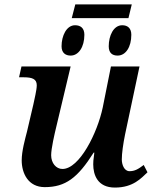

<svg xmlns="http://www.w3.org/2000/svg" viewBox="-20 -836 690 867"><path d="M304 -754H560L575 -816H320ZM299 -585C335 -585 361 -624 361 -679C361 -709 344 -722 319 -722C280 -722 258 -674 258 -627C258 -597 276 -585 299 -585ZM511 -585C548 -585 573 -624 573 -679C573 -709 556 -722 532 -722C492 -722 471 -674 471 -627C471 -597 487 -585 511 -585ZM499 11C582 11 618 -32 646 -58L629 -91C604 -72 588 -63 565 -63C540 -63 530 -94 530 -116C530 -143 536 -186 545 -230L610 -536H481L444 -351C420 -236 339 -73 262 -73C233 -73 211 -100 211 -135C211 -165 226 -230 235 -267L299 -536H77L66 -487H87C126 -487 146 -479 146 -451C146 -429 135 -387 131 -366L102 -242C93 -207 78 -154 78 -112C78 -54 107 9 182 9C276 9 331 -33 403 -147H406C401 -111 401 -103 401 -94C401 -47 420 11 499 11Z"/></svg>

Font: Noto Serif Semi
Style: Italic
Weight: 600
Italic angle: -12°
Designer: Monotype Design Team
Foundry: Monotype Imaging Inc.
Version: Version 1.901